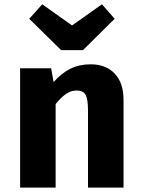

<svg xmlns="http://www.w3.org/2000/svg" viewBox="-20 -856 655 876"><path d="M71.8 0V-544.6H213.3L224.6 -481.5Q261 -522.6 301.5 -542.6Q342.1 -562.6 393.8 -562.6Q463.6 -562.6 503.6 -520Q543.6 -477.4 543.6 -400V0H381.5V-353.3Q381.5 -403.6 370.5 -423.3Q359.5 -443.1 329.2 -443.1Q303.6 -443.1 280.3 -426.7Q256.9 -410.3 233.8 -381V0ZM445.1 -836.4 503.1 -770.3 358.5 -627.2H259L113.3 -770.3L172.8 -836.4L308.7 -740Z"/></svg>

Font: FiraCode Nerd Font
Style: Bold
Weight: 700
Designer: Carrois Corporate, Edenspiekermann AG, Nikita Prokopov
Foundry: Carrois Corporate, Edenspiekermann AG, Nikita Prokopov
Version: Version 6.002;Nerd Fonts 2.1.0